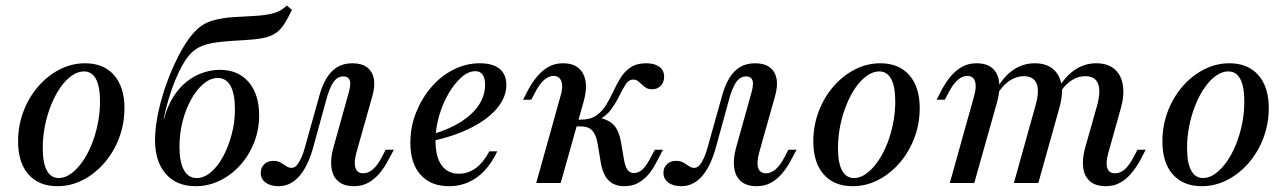

<svg xmlns="http://www.w3.org/2000/svg" viewBox="-20 -652 4585 684"><path d="M184.7 11.3Q118.5 11.3 81.5 -30.6Q44.4 -72.6 44.4 -148.4Q44.4 -204 63.3 -254.4Q82.3 -304.8 115.7 -343.5Q149.2 -382.3 192.3 -404.4Q235.5 -426.6 283.1 -426.6Q349.2 -426.6 386.3 -384.3Q423.4 -341.9 423.4 -266.9Q423.4 -211.3 404.4 -160.9Q385.5 -110.5 352 -71.8Q318.5 -33.1 275.4 -10.9Q232.3 11.3 184.7 11.3ZM189.5 -17.7Q211.3 -17.7 232.7 -33.1Q254 -48.4 273 -75Q291.9 -101.6 306 -136.3Q320.2 -171 328.2 -210.5Q336.3 -250 336.3 -290.3Q336.3 -343.5 321.8 -370.6Q307.3 -397.6 279 -397.6Q257.3 -397.6 235.5 -382.3Q213.7 -366.9 195.2 -340.3Q176.6 -313.7 162.5 -279Q148.4 -244.4 140.3 -204.8Q132.3 -165.3 132.3 -125Q132.3 -71.8 146.8 -44.8Q161.3 -17.7 189.5 -17.7Z M676.6 11.3Q608.9 11.3 570.6 -32.7Q532.3 -76.6 532.3 -152.4Q532.3 -199.2 544.8 -256Q557.3 -312.9 579 -369.8Q600.8 -426.6 627 -473.4Q653.2 -520.2 680.6 -546Q705.6 -570.2 739.9 -579.4Q774.2 -588.7 811.3 -591.1Q848.4 -593.5 885.1 -595.2Q921.8 -596.8 952 -604.4Q982.3 -612.1 1001.6 -632.3L1020.2 -616.9Q1006.5 -588.7 994.8 -569.8Q983.1 -550.8 969 -539.1Q954.8 -527.4 934.7 -521Q914.5 -514.5 884.3 -511.7Q854 -508.9 808.9 -506.5Q766.9 -504 737.9 -498.8Q708.9 -493.5 689.9 -483.9Q671 -474.2 656.9 -458.5Q642.7 -442.7 629 -418.5Q617.7 -398.4 605.2 -368.5Q592.7 -338.7 581.9 -303.2Q571 -267.7 562.9 -229H568.5L562.9 -223.4Q575 -271 596.4 -305.2Q617.7 -339.5 644.8 -360.9Q671.8 -382.3 702.4 -392.7Q733.1 -403.2 763.7 -403.2Q828.2 -403.2 865.7 -359.7Q903.2 -316.1 903.2 -241.1Q903.2 -190.3 885.5 -144.8Q867.7 -99.2 836.3 -64.1Q804.8 -29 763.7 -8.9Q722.6 11.3 676.6 11.3ZM680.6 -17.7Q706.5 -17.7 731 -38.3Q755.6 -58.9 774.6 -94Q793.5 -129 805.2 -172.6Q816.9 -216.1 816.9 -262.9Q816.9 -317.7 801.2 -346Q785.5 -374.2 755.6 -374.2Q729.8 -374.2 705.2 -353.6Q680.6 -333.1 661.3 -298.4Q641.9 -263.7 630.6 -220.2Q619.4 -176.6 619.4 -129.8Q619.4 -75 635.1 -46.4Q650.8 -17.7 680.6 -17.7Z M971.8 11.3Q943.5 11.3 926.2 -1.6Q908.9 -14.5 908.9 -36.3Q908.9 -54.8 921.4 -66.9Q933.9 -79 954 -79Q969.4 -79 980.2 -72.6Q991.1 -66.1 1000 -60.1Q1008.9 -54 1018.5 -54Q1029.8 -54 1038.3 -64.5Q1046.8 -75 1054 -91.5Q1061.3 -108.1 1066.1 -126.6L1118.5 -313.7Q1128.2 -348.4 1143.5 -373.8Q1158.9 -399.2 1181.5 -412.9Q1204 -426.6 1235.5 -426.6Q1267.7 -426.6 1287.1 -412.5Q1306.5 -398.4 1311.7 -371.8Q1316.9 -345.2 1305.6 -306.5L1249.2 -106.5Q1240.3 -72.6 1246.4 -53.6Q1252.4 -34.7 1274.2 -34.7Q1291.9 -34.7 1308.1 -48.4Q1324.2 -62.1 1338.7 -89.5L1354 -118.5H1383.1L1364.5 -83.9Q1350 -55.6 1331.9 -34.3Q1313.7 -12.9 1291.5 -0.8Q1269.4 11.3 1241.1 11.3Q1205.6 11.3 1185.5 -5.6Q1165.3 -22.6 1160.9 -53.6Q1156.5 -84.7 1166.9 -123.4L1223.4 -325.8Q1227.4 -341.1 1227.8 -353.2Q1228.2 -365.3 1222.2 -372.6Q1216.1 -379.8 1203.2 -379.8Q1189.5 -379.8 1179 -371.4Q1168.5 -362.9 1160.5 -346.8Q1152.4 -330.6 1146 -309.7L1095.2 -125Q1087.1 -96 1075.8 -71.4Q1064.5 -46.8 1049.6 -28.2Q1034.7 -9.7 1015.3 0.8Q996 11.3 971.8 11.3Z M1579.8 11.3Q1514.5 11.3 1478.2 -29.4Q1441.9 -70.2 1441.9 -143.5Q1441.9 -200 1462.1 -250.8Q1482.3 -301.6 1516.5 -341.5Q1550.8 -381.5 1595.6 -404Q1640.3 -426.6 1689.5 -426.6Q1735.5 -426.6 1759.7 -406.9Q1783.9 -387.1 1783.9 -349.2Q1783.9 -306.5 1751.6 -267.3Q1719.4 -228.2 1660.5 -198Q1601.6 -167.7 1521 -150L1521.8 -174.2Q1581.5 -191.9 1623 -218.5Q1664.5 -245.2 1686.3 -278.6Q1708.1 -312.1 1708.1 -350Q1708.1 -374.2 1699.2 -386.3Q1690.3 -398.4 1673.4 -398.4Q1648.4 -398.4 1623.4 -376.2Q1598.4 -354 1577.4 -317.7Q1556.5 -281.5 1544 -237.9Q1531.5 -194.4 1531.5 -150.8Q1531.5 -93.5 1553.2 -63.3Q1575 -33.1 1614.5 -33.1Q1647.6 -33.1 1674.6 -52.8Q1701.6 -72.6 1723.4 -112.9H1751.6Q1722.6 -51.6 1679 -20.2Q1635.5 11.3 1579.8 11.3Z M2204.8 11.3Q2167.7 11.3 2147.2 -10.1Q2126.6 -31.5 2119.4 -78.2L2109.7 -136.3Q2105.6 -161.3 2098 -175.4Q2090.3 -189.5 2078.6 -195.6Q2066.9 -201.6 2049.2 -201.6H2015.3L2021 -225.8H2049.2Q2083.1 -225.8 2104 -240.3Q2125 -254.8 2139.1 -277.8Q2153.2 -300.8 2164.9 -326.2Q2176.6 -351.6 2190.7 -374.6Q2204.8 -397.6 2226.6 -412.1Q2248.4 -426.6 2281.5 -426.6Q2312.1 -426.6 2329 -414.1Q2346 -401.6 2346 -378.2Q2346 -358.9 2333.9 -346.4Q2321.8 -333.9 2303.2 -333.9Q2290.3 -333.9 2281.9 -339.1Q2273.4 -344.4 2266.1 -351.6Q2258.9 -358.9 2252 -363.7Q2245.2 -368.5 2235.5 -368.5Q2220.2 -368.5 2209.3 -352Q2198.4 -335.5 2186.7 -311.3Q2175 -287.1 2157.7 -262.9Q2140.3 -238.7 2111.3 -224.2L2115.3 -232.3Q2150.8 -225 2168.5 -204.4Q2186.3 -183.9 2193.5 -139.5L2202.4 -86.3Q2206.5 -60.5 2214.9 -48Q2223.4 -35.5 2238.7 -35.5Q2254.8 -35.5 2269 -48.4Q2283.1 -61.3 2297.6 -90.3L2312.9 -118.5H2341.9L2316.9 -71Q2304.8 -47.6 2288.7 -29Q2272.6 -10.5 2252 0.4Q2231.5 11.3 2204.8 11.3ZM1890.3 0 1976.6 -308.9Q1987.1 -343.5 1979.8 -362.5Q1972.6 -381.5 1951.6 -381.5Q1934.7 -381.5 1918.5 -367.3Q1902.4 -353.2 1887.9 -325.8L1872.6 -296.8H1843.5L1861.3 -331.5Q1876.6 -359.7 1894.8 -381Q1912.9 -402.4 1935.1 -414.5Q1957.3 -426.6 1985.5 -426.6Q2037.1 -426.6 2056.9 -390.3Q2076.6 -354 2059.7 -291.9L1977.4 0Z M2406.5 11.3Q2378.2 11.3 2360.9 -1.6Q2343.5 -14.5 2343.5 -36.3Q2343.5 -54.8 2356 -66.9Q2368.5 -79 2388.7 -79Q2404 -79 2414.9 -72.6Q2425.8 -66.1 2434.7 -60.1Q2443.5 -54 2453.2 -54Q2464.5 -54 2473 -64.5Q2481.5 -75 2488.7 -91.5Q2496 -108.1 2500.8 -126.6L2553.2 -313.7Q2562.9 -348.4 2578.2 -373.8Q2593.5 -399.2 2616.1 -412.9Q2638.7 -426.6 2670.2 -426.6Q2702.4 -426.6 2721.8 -412.5Q2741.1 -398.4 2746.4 -371.8Q2751.6 -345.2 2740.3 -306.5L2683.9 -106.5Q2675 -72.6 2681 -53.6Q2687.1 -34.7 2708.9 -34.7Q2726.6 -34.7 2742.7 -48.4Q2758.9 -62.1 2773.4 -89.5L2788.7 -118.5H2817.7L2799.2 -83.9Q2784.7 -55.6 2766.5 -34.3Q2748.4 -12.9 2726.2 -0.8Q2704 11.3 2675.8 11.3Q2640.3 11.3 2620.2 -5.6Q2600 -22.6 2595.6 -53.6Q2591.1 -84.7 2601.6 -123.4L2658.1 -325.8Q2662.1 -341.1 2662.5 -353.2Q2662.9 -365.3 2656.9 -372.6Q2650.8 -379.8 2637.9 -379.8Q2624.2 -379.8 2613.7 -371.4Q2603.2 -362.9 2595.2 -346.8Q2587.1 -330.6 2580.6 -309.7L2529.8 -125Q2521.8 -96 2510.5 -71.4Q2499.2 -46.8 2484.3 -28.2Q2469.4 -9.7 2450 0.8Q2430.6 11.3 2406.5 11.3Z M3017.7 11.3Q2951.6 11.3 2914.5 -30.6Q2877.4 -72.6 2877.4 -148.4Q2877.4 -204 2896.4 -254.4Q2915.3 -304.8 2948.8 -343.5Q2982.3 -382.3 3025.4 -404.4Q3068.5 -426.6 3116.1 -426.6Q3182.3 -426.6 3219.4 -384.3Q3256.5 -341.9 3256.5 -266.9Q3256.5 -211.3 3237.5 -160.9Q3218.5 -110.5 3185.1 -71.8Q3151.6 -33.1 3108.5 -10.9Q3065.3 11.3 3017.7 11.3ZM3022.6 -17.7Q3044.4 -17.7 3065.7 -33.1Q3087.1 -48.4 3106 -75Q3125 -101.6 3139.1 -136.3Q3153.2 -171 3161.3 -210.5Q3169.4 -250 3169.4 -290.3Q3169.4 -343.5 3154.8 -370.6Q3140.3 -397.6 3112.1 -397.6Q3090.3 -397.6 3068.5 -382.3Q3046.8 -366.9 3028.2 -340.3Q3009.7 -313.7 2995.6 -279Q2981.5 -244.4 2973.4 -204.8Q2965.3 -165.3 2965.3 -125Q2965.3 -71.8 2979.8 -44.8Q2994.4 -17.7 3022.6 -17.7Z M3919.4 11.3Q3883.9 11.3 3863.7 -5.6Q3843.5 -22.6 3839.1 -53.6Q3834.7 -84.7 3845.2 -123.4L3887.9 -274.2Q3902.4 -326.6 3891.9 -353.6Q3881.5 -380.6 3846 -380.6Q3818.5 -380.6 3794.4 -363.7Q3770.2 -346.8 3750 -312.9L3746.8 -331.5Q3773.4 -379 3808.5 -402.8Q3843.5 -426.6 3885.5 -426.6Q3925 -426.6 3949.2 -406.9Q3973.4 -387.1 3979.8 -351.2Q3986.3 -315.3 3973.4 -267.7L3928.2 -106.5Q3918.5 -72.6 3924.6 -53.6Q3930.6 -34.7 3952.4 -34.7Q3971 -34.7 3986.7 -48.4Q4002.4 -62.1 4016.9 -89.5L4032.3 -118.5H4061.3L4043.5 -83.9Q4028.2 -55.6 4010.1 -34.3Q3991.9 -12.9 3969.8 -0.8Q3947.6 11.3 3919.4 11.3ZM3363.7 0 3450 -308.9Q3459.7 -341.9 3453.6 -361.7Q3447.6 -381.5 3425.8 -381.5Q3408.1 -381.5 3391.9 -367.3Q3375.8 -353.2 3361.3 -325.8L3346 -296.8H3316.9L3334.7 -331.5Q3350 -360.5 3368.1 -381.5Q3386.3 -402.4 3408.5 -414.5Q3430.6 -426.6 3458.9 -426.6Q3494.4 -426.6 3514.5 -409.7Q3534.7 -392.7 3539.1 -362.1Q3543.5 -331.5 3533.1 -291.9L3450.8 0ZM3591.9 0 3668.5 -274.2Q3683.9 -327.4 3673 -354Q3662.1 -380.6 3627.4 -380.6Q3600 -380.6 3575.4 -363.7Q3550.8 -346.8 3530.6 -312.9L3528.2 -331.5Q3554.8 -379 3589.5 -402.8Q3624.2 -426.6 3666.1 -426.6Q3706.5 -426.6 3730.6 -406.9Q3754.8 -387.1 3761.3 -351.6Q3767.7 -316.1 3754 -267.7L3679 0Z M4261.3 11.3Q4195.2 11.3 4158.1 -30.6Q4121 -72.6 4121 -148.4Q4121 -204 4139.9 -254.4Q4158.9 -304.8 4192.3 -343.5Q4225.8 -382.3 4269 -404.4Q4312.1 -426.6 4359.7 -426.6Q4425.8 -426.6 4462.9 -384.3Q4500 -341.9 4500 -266.9Q4500 -211.3 4481 -160.9Q4462.1 -110.5 4428.6 -71.8Q4395.2 -33.1 4352 -10.9Q4308.9 11.3 4261.3 11.3ZM4266.1 -17.7Q4287.9 -17.7 4309.3 -33.1Q4330.6 -48.4 4349.6 -75Q4368.5 -101.6 4382.7 -136.3Q4396.8 -171 4404.8 -210.5Q4412.9 -250 4412.9 -290.3Q4412.9 -343.5 4398.4 -370.6Q4383.9 -397.6 4355.6 -397.6Q4333.9 -397.6 4312.1 -382.3Q4290.3 -366.9 4271.8 -340.3Q4253.2 -313.7 4239.1 -279Q4225 -244.4 4216.9 -204.8Q4208.9 -165.3 4208.9 -125Q4208.9 -71.8 4223.4 -44.8Q4237.9 -17.7 4266.1 -17.7Z"/></svg>

Font: Playfair 5pt SemiExpanded Light Medium
Style: Italic
Weight: 500
Italic angle: -15.6°
Version: Version 2.001;gftools[0.9.30]